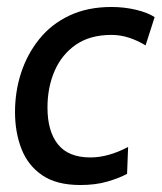

<svg xmlns="http://www.w3.org/2000/svg" viewBox="-20 -520 463 550"><path d="M210 10Q142 10 101 -18Q60 -46 41.5 -93.5Q23 -141 23 -199Q23 -258 40.5 -311.5Q58 -365 92.5 -408Q127 -451 179 -475.5Q231 -500 299 -500Q336 -500 369.5 -492Q403 -484 423 -471L397 -390Q374 -404 349.5 -412Q325 -420 299 -420Q238 -420 197.5 -392Q157 -364 136.5 -317Q116 -270 116 -212Q116 -144 146 -106.5Q176 -69 239 -69Q290 -69 347 -99L344 -22Q322 -10 288 0Q254 10 210 10Z"/></svg>

Font: Cabin VF Beta
Style: Italic
Weight: 400
Italic angle: -7°
Designer: Pablo Impallari
Foundry: Pablo Impallari. http://www.impallari.com Igino Marini. http://www.ikern.com
Version: Version 2.300